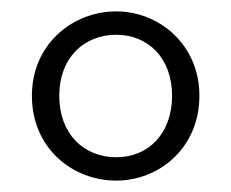

<svg xmlns="http://www.w3.org/2000/svg" viewBox="-20 -787 406 337"><path d="M184 -511C127 -511 84 -552 84 -619C84 -685 127 -726 184 -726C240 -726 282 -685 282 -619C282 -552 240 -511 184 -511ZM184 -470C259 -470 330 -527 330 -619C330 -709 259 -767 184 -767C107 -767 36 -709 36 -619C36 -527 107 -470 184 -470Z"/></svg>

Font: Noto Serif SC Black
Style: Regular
Weight: 900
Designer: Ryoko NISHIZUKA 西塚涼子 (kana & ideographs); Frank Grießhammer (Latin, Greek & Cyrillic); Wenlong ZHANG 张文龙 (bopomofo); San
Foundry: Adobe
Version: Version 2.001;hotconv 1.1.0;makeotfexe 2.6.0